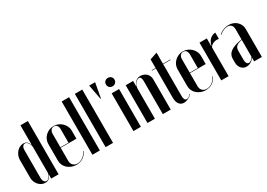

<svg xmlns="http://www.w3.org/2000/svg" viewBox="-2 -1436 3030 2181"><g transform="rotate(-30 1513.5 -345.0)"><path d="M235.8 -22V0H333.2V-699H235.8V-473.8V-445.2H233.8Q223 -475.8 204.4 -489.9Q185.8 -504 160.5 -504Q135.2 -504 112.2 -492.4Q89.2 -480.8 71.9 -461.1Q54.5 -441.5 44.1 -415.5Q33.8 -389.5 33.8 -360.2V-126.5Q33.8 -98.8 43.8 -74.2Q53.8 -49.8 70.4 -31.2Q87 -12.8 109.6 -1.9Q132.2 9 156.8 9Q183.5 9 203 -5.5Q222.5 -20 233.8 -52.2H235.8ZM235.8 -409V-85.5Q235.8 -70.5 230.9 -55.5Q226 -40.5 217.5 -28.5Q209 -16.5 198.5 -9.4Q188 -2.2 177.2 -2.2Q159 -2.2 146.6 -19.8Q134.2 -37.2 134.2 -62.8V-436Q134.2 -461.2 146.4 -478.1Q158.5 -495 176.5 -495Q187.8 -495 198.2 -487.9Q208.8 -480.8 217.2 -468.8Q225.8 -456.8 230.8 -441.1Q235.8 -425.5 235.8 -409Z M403.8 -356.5V-137Q403.8 -106.5 416.1 -79.7Q428.4 -52.9 450.4 -33.5Q472.3 -14.1 501.6 -2.6Q530.8 9 563.8 9Q614 9 652.6 -16Q691.2 -41 711 -86.8L705.2 -89Q697.5 -69.5 684.4 -53Q671.2 -36.5 654.4 -24.2Q637.5 -12 618.2 -5.2Q598.9 1.5 580.5 1.5Q563.5 1.5 549.3 -4.4Q535.1 -10.3 525.3 -20.3Q515.5 -30.2 509.9 -44.6Q504.2 -59 504.2 -75.8V-431.5Q504.2 -461.8 518.8 -479.9Q533.2 -498 557.8 -498Q582.2 -498 596.1 -480.4Q610 -462.8 610 -431.5V-255H499V-249H710.5V-357.2Q710.5 -386.9 697.9 -413.3Q685.2 -439.8 664.2 -459.9Q643.2 -480.1 615.4 -492.1Q587.5 -504 556.4 -504Q525.2 -504 497.6 -492.4Q470 -480.8 448.8 -460.5Q427.7 -440.3 415.7 -413.6Q403.8 -386.9 403.8 -356.5Z M776.8 0H874.2V-699H776.8Z M949.8 0H1047.2V-699H949.8Z M1137.8 -699H1215.2L1180.2 -504.8H1174.2Z M1314.8 -495V0H1412.2V-495ZM1308.8 -614.5Q1308.8 -590.8 1324.4 -574.8Q1340 -558.8 1364.2 -558.8Q1388.8 -558.8 1404.8 -574.8Q1420.8 -590.8 1420.8 -614.5Q1420.8 -638 1404.8 -653.6Q1388.8 -669.2 1364.2 -669.2Q1340 -669.2 1324.4 -653.6Q1308.8 -638 1308.8 -614.5Z M1598.2 -422.2H1596.2V-452.2V-495H1498.8V0H1596.2V-389.5Q1596.2 -407 1602.8 -424.9Q1609.2 -442.8 1619.6 -457.5Q1630 -472.2 1642.9 -481.8Q1655.8 -491.2 1668.5 -491.2Q1684 -491.2 1692.1 -477.9Q1700.2 -464.5 1700.2 -437.2V0H1803.8V-399.8Q1803.8 -421.5 1795.2 -440.8Q1786.8 -460 1772.1 -474.1Q1757.5 -488.2 1737.2 -496.1Q1717 -504 1694.2 -504Q1659.8 -504 1637.4 -484.8Q1615 -465.5 1598.2 -422.2Z M1974.7 9Q2002 9 2031.6 -5.1Q2061.2 -19.2 2082.2 -42.2L2078 -46Q2063.2 -29 2048.8 -20.1Q2034.3 -11.2 2021.5 -11.2Q2013.4 -11.2 2007.1 -15Q2000.8 -18.8 1996.5 -25.6Q1992.3 -32.4 1989.9 -42.3Q1987.5 -52.2 1987.5 -64.2V-489.1H2084.5V-495H1987.5V-640.5L1890.8 -608.2V-495H1839.2V-489H1890.8V-102.2Q1890.8 -51 1913.1 -21Q1935.5 9 1974.7 9Z M2099.8 -356.5V-137Q2099.8 -106.5 2112.1 -79.7Q2124.4 -52.9 2146.4 -33.5Q2168.3 -14.1 2197.6 -2.6Q2226.8 9 2259.8 9Q2310 9 2348.6 -16Q2387.2 -41 2407 -86.8L2401.2 -89Q2393.5 -69.5 2380.4 -53Q2367.2 -36.5 2350.4 -24.2Q2333.5 -12 2314.2 -5.2Q2294.9 1.5 2276.5 1.5Q2259.5 1.5 2245.3 -4.4Q2231.1 -10.3 2221.3 -20.3Q2211.5 -30.2 2205.9 -44.6Q2200.2 -59 2200.2 -75.8V-431.5Q2200.2 -461.8 2214.8 -479.9Q2229.2 -498 2253.8 -498Q2278.2 -498 2292.1 -480.4Q2306 -462.8 2306 -431.5V-255H2195V-249H2406.5V-357.2Q2406.5 -386.9 2393.9 -413.3Q2381.2 -439.8 2360.2 -459.9Q2339.2 -480.1 2311.4 -492.1Q2283.5 -504 2252.4 -504Q2221.2 -504 2193.6 -492.4Q2166 -480.8 2144.8 -460.5Q2123.7 -440.3 2111.7 -413.6Q2099.8 -386.9 2099.8 -356.5Z M2562.8 -495V-424.2V-394.2H2565.8Q2570.5 -418.5 2581.4 -438.9Q2592.2 -459.2 2607 -473.6Q2621.8 -488 2640.4 -495.9Q2659 -503.8 2679.2 -503.8V-421.5Q2661.5 -426 2644 -424.5Q2626.5 -423 2610.4 -416.9Q2594.2 -410.8 2581.9 -400.4Q2569.5 -390 2562.8 -375.8V0H2466.8V-495Z M2701.8 -98.5Q2701.8 -75.2 2708.9 -55.2Q2716 -35.2 2728.5 -21Q2741 -6.8 2758 1.1Q2775 9 2795.5 9Q2825.2 9 2852.9 -6.9Q2880.5 -22.8 2896.2 -49H2898.2V-27.5V0H2999.5V-368Q2999.5 -396.8 2988 -421.6Q2976.5 -446.5 2956.8 -464.8Q2937 -483 2910.5 -493.4Q2884 -503.8 2852.5 -503.8Q2834 -503.8 2814.9 -500Q2795.8 -496.2 2778.5 -489.2Q2761.2 -482.2 2747.2 -472.8Q2733.2 -463.2 2724.2 -452.5L2729.2 -448.5Q2736.5 -457.5 2748.2 -466Q2760 -474.5 2774.4 -481.1Q2788.8 -487.8 2804 -491.4Q2819.2 -495 2832.5 -495Q2863 -495 2880.6 -476.1Q2898.2 -457.2 2898.2 -423.5V-288.5Q2846.5 -279.5 2809.4 -267Q2772.2 -254.5 2748.2 -237Q2724.2 -219.5 2713 -197Q2701.8 -174.5 2701.8 -146.2ZM2839.5 -14.8Q2822.2 -14.8 2812.2 -31.1Q2802.2 -47.5 2802.2 -74.5V-190.5Q2802.2 -211.2 2807.2 -226.2Q2812.2 -241.2 2823.9 -252Q2835.5 -262.8 2853.8 -270Q2872 -277.2 2898.2 -282.5V-62.2Q2886.2 -40.2 2870.2 -27.5Q2854.2 -14.8 2839.5 -14.8Z"/></g></svg>

Font: Moniqa Black
Style: Regular
Weight: 900
Designer: Rajesh Rajput
Foundry: Rajesh Rajput
Version: Version 1.000